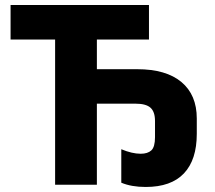

<svg xmlns="http://www.w3.org/2000/svg" viewBox="-20 -734 853 763"><path d="M462 -8V-141Q505 -123 539 -123Q567 -123 581.5 -136.5Q596 -150 596 -189V-253Q596 -290 578 -306Q560 -322 519 -322H365V0H199V-577H22V-714H572V-577H365V-459H525Q640 -459 701 -408Q762 -357 762 -263V-202Q762 -99 711 -45Q660 9 559 9Q502 9 462 -8Z"/></svg>

Font: Noto Sans UI ExtraBold
Style: Regular
Weight: 800
Designer: Monotype Design Team
Foundry: Monotype Imaging Inc.
Version: Version 1.001